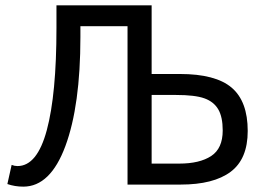

<svg xmlns="http://www.w3.org/2000/svg" viewBox="-20 -696 989 724"><path d="M283.2 -597.2V-556.2Q283.2 -298.3 226.6 -145.3Q169.9 7.8 67.9 7.8Q36.1 7.8 7.8 -2L23.9 -74.2Q34.7 -69.8 45.9 -69.8Q120.1 -69.8 156.5 -205.3Q192.9 -340.8 192.9 -590.8V-675.8H551.8V-417H658.2Q793 -417 853.5 -365.5Q914.1 -314 914.1 -202.1Q914.1 -96.2 849.6 -48.1Q785.2 0 661.1 0H460.9V-597.2ZM551.8 -337.9V-79.1H655.8Q732.9 -79.1 776.4 -107.7Q819.8 -136.2 819.8 -204.1Q819.8 -254.9 803 -283.7Q786.1 -312.5 750.7 -325.2Q715.3 -337.9 644 -337.9Z"/></svg>

Font: Lorenzo Sans
Style: Regular
Weight: 400
Foundry: Intel Corporation
Version: Version 1.00; ttfautohint (v1.5)